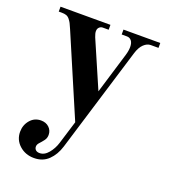

<svg xmlns="http://www.w3.org/2000/svg" viewBox="-129 -550 782 886"><g transform="rotate(20 262.0 -107.0)"><path d="M16.1 -432.1V-456.1H261.2V-432.1H231.9Q222.7 -432.1 215.3 -425Q208 -418 208 -405.8Q208 -395 214.8 -377.9L314 -148.9L375 -350.1Q381.8 -372.6 381.8 -391.1Q381.8 -411.1 373.3 -421.6Q364.7 -432.1 351.1 -432.1H325.2V-456.1H505.9V-432.1H467.8Q450.2 -432.1 433.8 -416.5Q417.5 -400.9 408.2 -370.1L251 145Q237.8 188 210 215.1Q182.1 242.2 139.2 242.2Q96.7 242.2 67.4 215.8Q38.1 189.5 38.1 149.9Q38.1 116.7 58.8 92.3Q79.6 67.9 111.8 67.9Q136.2 67.9 151.6 82.5Q167 97.2 167 119.1Q167 134.8 157.7 147Q148.4 159.2 139.2 168.9Q129.9 178.7 129.9 189Q129.9 199.2 136.7 205.6Q143.6 211.9 155.8 211.9Q179.7 211.9 199 188.5Q218.3 165 227.1 136.2L262.2 22L92.8 -374Q85.4 -391.1 81.1 -399.7Q76.7 -408.2 69.6 -417Q62.5 -425.8 53.2 -429Q43.9 -432.1 30.8 -432.1Z"/></g></svg>

Font: Flanker Steampunk
Style: Bold
Weight: 700
Designer: Alexey Kryukov, Leonardo Di Lena
Foundry: Alexey Kryukov, Leonardo Di Lena
Version: 1.210